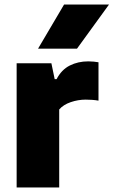

<svg xmlns="http://www.w3.org/2000/svg" viewBox="-20 -828 502 848"><path d="M53.5 0V-548.5H207L221.5 -478.5H230Q251.5 -520 288 -538.5Q324.5 -557 370 -557Q382 -557 394 -555.8Q406 -554.5 415 -553V-383.5Q401.5 -386 386.5 -387Q371.5 -388 358.5 -388Q325 -388 292.2 -376.8Q259.5 -365.5 241.5 -344.5V0ZM148 -613 263 -808H461.5L320 -613Z"/></svg>

Font: Encode Sans XBd
Style: Regular
Weight: 800
Designer: Multiple Designers
Foundry: Impallari Type
Version: Version 3.002; ttfautohint (v1.8.3) -l 8 -r 50 -G 200 -x 14 